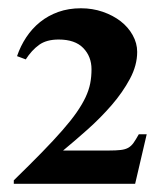

<svg xmlns="http://www.w3.org/2000/svg" viewBox="-20 -723 387 462"><path d="M305.2 -280.8H13.2V-289.1Q51.8 -326.7 80.6 -356.2Q109.4 -385.7 130.1 -409.4Q150.9 -433.1 164.3 -452.4Q177.7 -471.7 185.8 -488.8Q193.8 -505.9 197 -522Q200.2 -538.1 200.2 -556.2Q200.2 -586.9 180.4 -607.4Q160.6 -627.9 121.1 -627.9Q91.8 -627.9 74 -615Q56.2 -602.1 42 -580.1L21 -587.9Q29.3 -612.3 43.2 -633.3Q57.1 -654.3 76.4 -669.9Q95.7 -685.5 120.4 -694.3Q145 -703.1 174.8 -703.1Q202.6 -703.1 227.3 -694.6Q252 -686 270.3 -671.9Q288.6 -657.7 299.3 -638.4Q310.1 -619.1 310.1 -598.1Q310.1 -565.9 292.7 -533.4Q275.4 -501 248.8 -470.2Q222.2 -439.5 190.9 -411.6Q159.7 -383.8 131.8 -360.8H241.2Q259.3 -360.8 270.3 -362.1Q281.2 -363.3 288.6 -367.4Q295.9 -371.6 301.3 -379.2Q306.6 -386.7 314 -399.9H333Z"/></svg>

Font: Tai Heritage Pro
Style: Bold
Weight: 700
Designer: Faah Baccam, Walt Agee, Victor Gaultney, Annie Olsen, Eric Hays
Foundry: SIL International
Version: Version 2.600